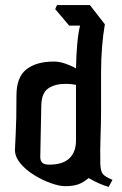

<svg xmlns="http://www.w3.org/2000/svg" viewBox="-20 -740 483 758"><path d="M409 -2Q386 -9 368.5 -17Q351 -25 330 -37Q310 -20 289.5 -12.5Q269 -5 238 -5Q214 -5 180.5 -17Q147 -29 114.5 -49Q82 -69 60.5 -95Q39 -121 39 -148Q39 -159 42 -211.5Q45 -264 45 -364Q45 -435 84 -466Q123 -497 193 -497Q214 -497 237.5 -489Q261 -481 280 -470Q281 -523 285 -567Q289 -611 296 -639H253L198 -704L205 -720H335L394 -644Q387 -605 383 -555.5Q379 -506 379 -455V-304Q379 -255 377 -203.5Q375 -152 376 -94Q377 -64 386 -53Q395 -42 424 -30ZM139 -121Q139 -104 147.5 -97Q156 -90 174 -90Q228 -90 254 -115Q280 -140 280 -185V-405Q261 -409 239 -409Q197 -409 170.5 -391Q144 -373 143 -323Z"/></svg>

Font: Jaini
Style: Regular
Weight: 400
Designer: Maithili Shingre, Girish Dalvi (Devanagari), Taresh Vohra (Latin)
Foundry: Ek Type
Version: Version 2.000; ttfautohint (v1.8.4.7-5d5b)